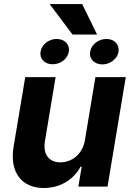

<svg xmlns="http://www.w3.org/2000/svg" viewBox="-20 -930 662 957"><path d="M389.6 -909.8H227.3L341.6 -757.8H463.8ZM182.2 -672.6C176.1 -637.4 202.1 -609.7 241.8 -609.7C283 -609.7 317.1 -637.4 323.2 -672.6C328.5 -707.4 303.3 -735.8 262.1 -735.8C221.9 -735.8 187.1 -706.7 182.2 -672.6ZM429.3 -671.9C423.3 -637.4 449.2 -609 490.4 -609C530.5 -609 565 -637.4 571 -671.9C576 -706.7 551.1 -735.8 510.7 -735.8C470.5 -735.8 434.3 -707.7 429.3 -671.9ZM403.4 -232.2C391.7 -159.1 335.6 -120.7 281.2 -120.7C223.7 -120.7 193.5 -160.9 203.8 -225.1L257.1 -545.5H105.8L47.6 -198.2C27 -70.7 88.4 7.1 198.2 7.1C280.2 7.1 347.7 -35.2 381.4 -99.1H387.1L370.7 0H516L606.9 -545.5H455.6Z"/></svg>

Font: TID UI
Style: Bold Italic
Weight: 700
Italic angle: -9.39999°
Designer: The TID Project Authors
Foundry: Bakken & Bæck
Version: Version 1.001;hotconv 1.0.109;makeotfexe 2.5.65596